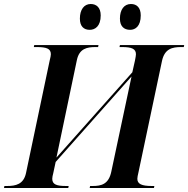

<svg xmlns="http://www.w3.org/2000/svg" viewBox="-43 -939 940 959"><path d="M607 -790C633 -790 660 -808 660 -862C660 -901 640 -919 611 -919C577 -919 556 -891 556 -846C556 -808 576 -790 607 -790ZM405 -790C432 -790 460 -808 460 -862C460 -901 439 -919 410 -919C377 -919 356 -891 356 -846C356 -808 375 -790 405 -790ZM-23 0H298L300 -10H287C241 -10 218 -17 218 -46C218 -52 220 -64 223 -74L235 -130L614 -557L513 -82C500 -18 462 -10 420 -10H407L405 0H726L728 -10H715C665 -10 643 -20 643 -46C643 -52 645 -64 649 -80L766 -634C779 -696 818 -704 862 -704H875L877 -714H556L554 -704H567C615 -704 636 -695 636 -668C636 -663 634 -650 631 -636L618 -578L239 -152L341 -639C353 -696 391 -704 434 -704H447L449 -714H128L126 -704H139C190 -704 211 -696 211 -668C211 -664 209 -650 205 -636L87 -75C75 -18 35 -10 -8 -10H-21Z"/></svg>

Font: Noto Serif Display SemiBold
Style: Italic
Weight: 600
Italic angle: -12°
Designer: Monotype Design Team
Foundry: Monotype Imaging Inc.
Version: Version 2.009